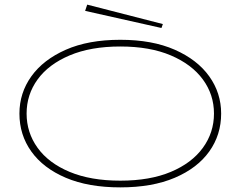

<svg xmlns="http://www.w3.org/2000/svg" viewBox="-20 -799 1040 830"><path d="M500 11Q362 11 264.5 -30.5Q167 -72 115.5 -144Q64 -216 64 -308Q64 -397 115.5 -469Q167 -541 264.5 -584Q362 -627 500 -627Q638 -627 735.5 -584Q833 -541 884.5 -469Q936 -397 936 -308Q936 -216 884.5 -144Q833 -72 735.5 -30.5Q638 11 500 11ZM500 -18Q628 -18 718.5 -56Q809 -94 857 -160Q905 -226 905 -308Q905 -390 857 -455.5Q809 -521 718.5 -559.5Q628 -598 500 -598Q372 -598 281 -559.5Q190 -521 142.5 -455.5Q95 -390 95 -308Q95 -226 142.5 -160Q190 -94 281 -56Q372 -18 500 -18ZM678 -678 348 -752 357 -779 684 -695Z"/></svg>

Font: Inconsolata UltraExpanded ExtraLight
Style: Regular
Weight: 200
Width: 9
Monospace: yes
Designer: Raph Levien, Cyreal, Brenton Simpson
Foundry: Raph Levien, Cyreal, Google
Version: Version 3.001; ttfautohint (v1.8.2.53-6de2)